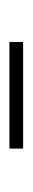

<svg xmlns="http://www.w3.org/2000/svg" viewBox="149 -559 69 407"><g transform="rotate(-90 183.5 -355.5)"><path d="M72 -370H298V-341H72Z"/></g></svg>

Font: Freesentation 1 Thin
Style: Regular
Weight: 250
Designer: glyphs from Roboto by Christian Robertson / Hangul glyphs from Noto Sans CJK(Source Han Sans) by Jang Soo-young and Kang
Foundry: PT&
Version: Version 2.001